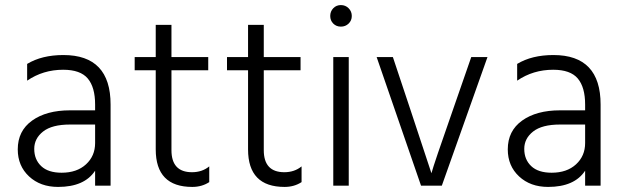

<svg xmlns="http://www.w3.org/2000/svg" viewBox="-20 -732 2458 757"><path d="M223 -51Q283 -51 319 -84Q355 -117 355 -168V-241H256Q185 -241 150 -213.5Q115 -186 115 -145Q115 -103 142.5 -77Q170 -51 223 -51ZM355 -59Q313 5 209 5Q139 5 94.5 -36.5Q50 -78 50 -143Q50 -216 106.5 -256.5Q163 -297 256 -297H355V-320Q355 -388 326 -422.5Q297 -457 229 -457Q150 -457 87 -414V-480Q145 -515 230 -515Q416 -515 416 -320V0H355Z M805 -14Q776 5 738 5Q594 5 594 -143V-455H511V-507H594V-634H656V-507H801V-455H656V-140Q656 -53 737 -53Q777 -53 805 -76Z M1169 -14Q1140 5 1102 5Q958 5 958 -143V-455H875V-507H958V-634H1020V-507H1165V-455H1020V-140Q1020 -53 1101 -53Q1141 -53 1169 -76Z M1355 0H1294V-507H1355ZM1354.5 -699.5Q1367 -687 1367 -669Q1367 -651 1354.5 -639Q1342 -627 1324 -627Q1306 -627 1294 -639Q1282 -651 1282 -669Q1282 -687 1294 -699.5Q1306 -712 1324 -712Q1342 -712 1354.5 -699.5Z M1722 0H1640L1465 -507H1529L1600 -294L1681 -49Q1691 -86 1764 -294L1838 -507H1902Z M2155 -51Q2215 -51 2251 -84Q2287 -117 2287 -168V-241H2188Q2117 -241 2082 -213.5Q2047 -186 2047 -145Q2047 -103 2074.5 -77Q2102 -51 2155 -51ZM2287 -59Q2245 5 2141 5Q2071 5 2026.5 -36.5Q1982 -78 1982 -143Q1982 -216 2038.5 -256.5Q2095 -297 2188 -297H2287V-320Q2287 -388 2258 -422.5Q2229 -457 2161 -457Q2082 -457 2019 -414V-480Q2077 -515 2162 -515Q2348 -515 2348 -320V0H2287Z"/></svg>

Font: Hind Vadodara Light
Style: Regular
Weight: 300
Designer: Hitesh Malaviya
Foundry: Indian Type Foundry
Version: Version 1.000;PS 1.0;hotconv 1.0.86;makeotf.lib2.5.63406; tt